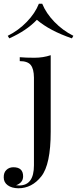

<svg xmlns="http://www.w3.org/2000/svg" viewBox="-84 -822 414 1030"><path d="M19 172.9Q98.1 172.9 98.1 64.9V-405.8Q97.7 -452.1 81.1 -473.1Q64.5 -494.1 22 -494.1V-515.1Q53.7 -512.2 100.6 -512.2Q147.5 -512.2 188 -525.9V-115.2Q188 60.1 137.7 124Q87.4 188 14.2 188Q-21 187.5 -42.5 171.9Q-64 156.2 -64 129.9Q-64.5 103.5 -49.8 89.8Q-35.2 75.2 -12.2 75.2Q40 75.2 40 124Q40 158.2 2 171.9Q7.8 172.9 19 172.9ZM301.8 -616.2Q182.1 -657.2 113.8 -715.8Q58.1 -657.2 -34.2 -616.2L-42.5 -629.9Q14.6 -658.2 59.6 -704.6Q104.5 -751 124.5 -801.8H142.6Q163.1 -751 208 -704.6Q252.9 -658.2 309.6 -629.9Z"/></svg>

Font: PlayfairDisplay-Regular
Style: Regular
Weight: 400
Designer: Claus Eggers Sørensen
Foundry: Claus Eggers Sørensen
Version: Version 1.002;PS 001.002;hotconv 1.0.70;makeotf.lib2.5.58329